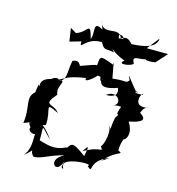

<svg xmlns="http://www.w3.org/2000/svg" viewBox="-120 -919 957 1040"><g transform="rotate(15 358.5 -399.0)"><path d="M339 -766C273 -806 309 -736 291 -701C265 -800 267 -729 205 -711L172 -731L183 -657L246 -675C244 -617 260 -703 354 -700C379 -655 382 -674 431 -663C399 -705 426 -659 498 -635C454 -601 547 -617 551 -632C519 -690 597 -644 650 -693C564 -662 634 -664 662 -669L717 -730L597 -731L651 -799C649 -731 527 -733 511 -731C474 -776 458 -745 437 -743C420 -789 488 -746 449 -744C425 -815 341 -724 323 -816ZM399 -497C414 -502 389 -443 502 -483C517 -446 494 -429 449 -429C508 -477 556 -393 493 -383C579 -409 596 -341 552 -406C510 -304 562 -370 529 -323C511 -235 536 -251 500 -283C537 -259 506 -154 494 -155C518 -117 501 -157 405 -102C439 -154 429 -126 421 -79C333 -142 339 -134 300 -60C346 -25 354 -110 312 -98C256 -69 209 -87 166 -99C169 -189 148 -187 220 -116C131 -244 114 -158 177 -188C185 -276 130 -313 223 -267C188 -315 125 -282 194 -362C173 -415 237 -450 176 -443C213 -454 213 -474 322 -490C311 -455 375 -510 377 -518C416 -523 422 -468 391 -537ZM318 11C346 32 308 -1 331 -19C364 -46 485 -50 453 -32C497 10 442 -60 554 -104C491 -53 545 -115 502 -59C573 -156 636 -137 592 -156C589 -217 629 -257 595 -240C584 -192 660 -239 605 -322C658 -333 717 -350 641 -390C656 -344 646 -423 695 -422C583 -395 641 -509 643 -482C567 -472 615 -505 609 -484C588 -496 516 -608 553 -539C532 -516 548 -534 460 -524C443 -625 436 -626 450 -595C345 -636 370 -623 358 -542C383 -594 342 -567 273 -545C280 -495 279 -590 226 -560C213 -498 226 -448 186 -441C155 -472 98 -391 154 -438C55 -425 104 -357 83 -390C68 -321 82 -317 79 -347C26 -305 72 -261 56 -167C126 -188 63 -197 100 -154C83 -130 146 -103 148 -149C114 -136 154 -66 104 0C170 -56 121 -39 156 -5C196 -1 244 -40 319 -55C225 -15 300 68 325 -27Z"/></g></svg>

Font: Charger Distortion
Style: 2It
Weight: 400
Designer: Jasper
Foundry: Cannot Into Space Fonts
Version: Version 0.98